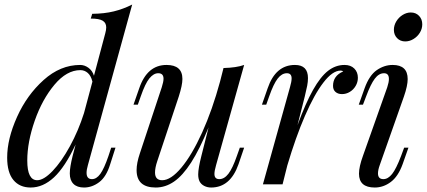

<svg xmlns="http://www.w3.org/2000/svg" viewBox="-20 -815 1887 849"><path d="M490.7 -162.1 467.3 -88.9Q450.2 -33.2 418.7 -9.5Q387.2 14.2 351.6 14.2Q320.8 14.2 304.7 -2Q288.6 -18.1 288.6 -48.3Q288.6 -75.2 301.3 -126L314.5 -176.3Q267.1 -75.7 218.8 -30.8Q170.4 14.2 115.7 14.2Q66.9 14.2 39.3 -19Q11.7 -52.2 11.7 -118.2Q11.7 -200.7 55.2 -297.6Q98.6 -394.5 172.9 -461.2Q247.1 -527.8 334.5 -527.8Q354 -527.8 371.3 -515.1Q388.7 -502.4 395.5 -480L445.3 -667Q449.7 -682.6 449.7 -693.8Q449.7 -713.9 434.1 -723.4Q418.5 -732.9 381.3 -732.9L387.7 -753.9Q440.9 -754.4 482.9 -764.6Q524.9 -774.9 564.5 -794.9L368.7 -85Q362.8 -64.9 362.8 -50.8Q362.8 -22.9 386.7 -22.9Q406.7 -22.9 423.6 -46.1Q440.4 -69.3 459.5 -125L471.7 -162.1ZM351.6 -315.4 388.7 -454.1Q382.3 -480 368.2 -492.4Q354 -504.9 335.4 -504.9Q274.9 -504.9 220.7 -440.2Q166.5 -375.5 133.5 -281Q100.6 -186.5 100.6 -105Q100.6 -18.1 144.5 -18.1Q173.3 -18.1 212.4 -58.8Q251.5 -99.6 289.1 -168.2Q326.7 -236.8 351.6 -315.4Z M1059.6 -162.1 1034.7 -88.9Q998.5 14.2 913.6 14.2Q897 14.2 883.1 7.1Q869.1 0 862.3 -13.2Q856.4 -25.4 856.4 -43.9Q856.4 -70.3 870.6 -126L902.3 -251.5Q862.8 -154.8 825.2 -96.4Q787.6 -38.1 749.5 -12Q711.4 14.2 668.5 14.2Q584 14.2 584 -63Q584 -94.2 598.6 -137.2L695.3 -429.2Q703.1 -453.6 703.1 -466.8Q703.1 -491.2 679.7 -491.2Q659.2 -491.2 640.6 -468.5Q622.1 -445.8 602.5 -389.2L589.4 -352.1H570.3L595.7 -424.8Q630.9 -527.8 716.3 -527.8Q786.6 -527.8 786.6 -465.8Q786.6 -438.5 770.5 -388.2L675.3 -102.1Q665.5 -72.8 665.5 -52.2Q665.5 -18.1 697.3 -18.1Q735.4 -18.1 782 -73.7Q828.6 -129.4 873.8 -229Q918.9 -328.6 953.1 -454.6L968.3 -514.2Q1025.4 -515.6 1059.6 -527.8L935.5 -85Q928.2 -59.6 928.2 -45.9Q928.2 -22.9 949.7 -22.9Q971.7 -22.9 990 -46.6Q1008.3 -70.3 1027.3 -125L1040.5 -162.1Z M1562.5 -471.2Q1562.5 -451.7 1552.7 -435.1Q1543 -418.5 1526.9 -408.7Q1510.7 -398.9 1492.2 -398.9Q1474.6 -398.9 1463.6 -408.4Q1452.6 -418 1452.6 -435.1Q1452.6 -480 1497.6 -499Q1493.7 -502.9 1486.3 -502.9Q1450.7 -502.9 1410.2 -450.2Q1369.6 -397.5 1328.6 -303Q1287.6 -208.5 1250.5 -83.5L1229.5 0H1142.6L1262.2 -429.2Q1269.5 -454.1 1269.5 -468.3Q1269.5 -491.2 1248.5 -491.2Q1226.1 -491.2 1207.8 -467.5Q1189.5 -443.8 1170.4 -389.2L1157.2 -352.1H1138.2L1163.6 -424.8Q1198.7 -527.8 1284.2 -527.8Q1341.8 -527.8 1341.8 -469.7Q1341.8 -453.6 1338.4 -436Q1335 -418.5 1327.6 -388.2L1295.4 -261.2Q1331.5 -359.4 1364.3 -417.5Q1397 -475.6 1430.4 -501.7Q1463.9 -527.8 1503.4 -527.8Q1530.8 -527.8 1546.6 -512Q1562.5 -496.1 1562.5 -471.2Z M1796.4 -759.8Q1818.8 -759.8 1833 -744.9Q1847.2 -730 1847.2 -707.5Q1847.2 -688 1836.7 -670.7Q1826.2 -653.3 1808.6 -642.6Q1791 -631.8 1772 -631.8Q1750 -631.8 1735.8 -646.5Q1721.7 -661.1 1721.7 -683.1Q1721.7 -702.6 1732.4 -720.5Q1743.2 -738.3 1760.5 -749Q1777.8 -759.8 1796.4 -759.8ZM1699.7 -465.8Q1699.7 -491.2 1678.2 -491.2Q1655.3 -491.2 1637.2 -467Q1619.1 -442.9 1599.1 -389.2L1585 -352.1H1566.4L1592.3 -424.8Q1612.8 -481.9 1646 -504.9Q1679.2 -527.8 1716.3 -527.8Q1782.7 -527.8 1782.7 -465.3Q1782.7 -436 1766.1 -388.2L1659.2 -85Q1651.4 -63.5 1651.4 -48.3Q1651.4 -22.9 1675.3 -22.9Q1695.8 -22.9 1713.9 -45.7Q1731.9 -68.4 1753.4 -125L1767.1 -162.1H1786.1L1760.3 -88.9Q1740.7 -34.7 1708 -10.3Q1675.3 14.2 1637.2 14.2Q1567.4 14.2 1567.4 -46.9Q1567.4 -77.6 1585 -126L1692.4 -429.2Q1699.7 -451.2 1699.7 -465.8Z"/></svg>

Font: TypoPRO Playfair Display
Style: Italic
Weight: 400
Italic angle: -14°
Designer: Claus Eggers Sørensen
Foundry: Claus Eggers Sørensen
Version: Version 1.004;PS 001.004;hotconv 1.0.70;makeotf.lib2.5.58329